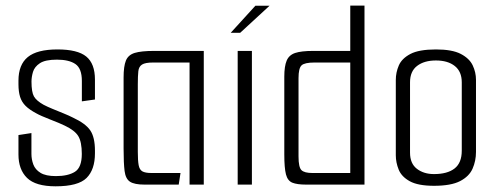

<svg xmlns="http://www.w3.org/2000/svg" viewBox="-20 -649 1744 675"><path d="M175.5 6Q105.2 6 75.1 -23.5Q44.9 -53 44.9 -106V-174.2L90.5 -181.2V-107.8Q90.5 -88.8 97.2 -70.7Q104 -52.6 122.5 -41.3Q141 -29.9 176.5 -29.9Q219.1 -29.9 243.3 -45Q267.6 -60.2 267.6 -107.8Q267.6 -150.1 255.2 -170.5Q242.8 -190.8 207.3 -207.5Q200.6 -211 186.6 -216.8Q172.6 -222.5 156.7 -228.8Q140.8 -235.1 127.5 -240.8Q114.3 -246.6 108.4 -250.1Q83.6 -263.2 69.9 -276.8Q56.2 -290.5 50.6 -308.6Q44.9 -326.8 44.9 -353V-365.5Q44.9 -421.5 77.7 -448.4Q110.5 -475.2 182 -475.2Q252.8 -475.2 283.3 -450.2Q313.8 -425.2 313.8 -369.2V-299.2L267.8 -292.7V-364.5Q267.8 -408.3 245.2 -423.8Q222.6 -439.3 180.3 -439.3Q139.2 -439.3 120.3 -426.8Q101.4 -414.3 96 -396.3Q90.7 -378.4 90.7 -362.2Q90.7 -325.4 99.3 -310.1Q108 -294.8 133.2 -280.7Q146.4 -273.8 164.8 -266.2Q183.3 -258.5 202.7 -250.7Q222.1 -242.9 236.7 -235.4Q281 -214.8 297.4 -190.5Q313.8 -166.3 313.8 -119.2V-110Q313.8 -52.7 284.3 -23.3Q254.8 6 175.5 6Z M488.4 0Q452.5 0 437 -10.2Q421.5 -20.3 418 -47.9Q414.5 -75.5 414.5 -126.8V-376.8Q414.5 -415.8 422.6 -435.9Q430.6 -455.9 453.7 -463Q476.7 -470 521.7 -470H696.4V0H646.4V-429.2H518.5Q490.5 -429.2 479.3 -422Q468 -414.8 466.3 -398.4Q464.5 -382 464.5 -352.8V-115Q464.5 -84.2 467.5 -68.2Q470.5 -52.2 480.7 -46.5Q490.8 -40.8 512.1 -40.8H614.6L608.3 0Z M815.6 -470H865.6V0H815.6ZM791.2 -533.8 877.8 -628.8H927.6L824.5 -533.8Z M1056.4 0Q1024.6 0 1007.9 -6.7Q991.2 -13.4 985.3 -36Q979.5 -58.7 979.5 -106.1V-379.4Q979.5 -416.1 987.8 -435.8Q996 -455.5 1017.7 -462.8Q1039.5 -470 1081 -470H1211.4V-629.3H1261.4V0ZM1211.4 -40.8V-429.2H1085.8Q1050.8 -429.2 1040.2 -419.2Q1029.5 -409.1 1029.5 -374.3V-98.8Q1029.5 -60.8 1039.9 -50.8Q1050.2 -40.8 1077.8 -40.8Z M1505.8 4.2Q1449.7 4.2 1420.7 -11.8Q1391.6 -27.8 1381.6 -52.8Q1371.5 -77.8 1371.5 -103.1V-367.9Q1371.5 -394.2 1382 -418.7Q1392.4 -443.2 1422.6 -459.2Q1452.8 -475.2 1512.7 -475.2Q1569.5 -475.2 1599.8 -459.5Q1630.2 -443.7 1641.8 -419.3Q1653.4 -394.8 1653.4 -368.4V-114.9Q1653.4 -83.3 1641.4 -56.1Q1629.4 -28.8 1597.5 -12.3Q1565.7 4.2 1505.8 4.2ZM1505.5 -37Q1552.8 -37 1578.1 -56.7Q1603.4 -76.4 1603.4 -119.2V-359.6Q1603.4 -397.6 1578.8 -417Q1554.3 -436.4 1512.5 -436.4Q1471.4 -436.4 1446.5 -417.4Q1421.5 -398.4 1421.5 -359.6V-112.3Q1421.5 -74.1 1445.7 -55.5Q1469.8 -37 1505.5 -37Z"/></svg>

Font: Smooch Sans Thin
Style: Regular
Weight: 100
Designer: Robert E. Leuschke
Foundry: Robert E. Leuschke
Version: Version 1.010